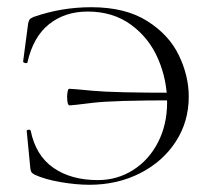

<svg xmlns="http://www.w3.org/2000/svg" viewBox="-20 -500 580 532"><path d="M76 -16Q69 -20 67 -23Q65 -26 64 -34L54 -137Q54 -140 59 -140.5Q64 -141 65 -138Q79 -69 128 -35Q177 -1 251 -1Q305 -1 349 -29Q393 -57 418 -106Q443 -155 443 -216Q443 -279 418 -337Q393 -395 343 -431.5Q293 -468 223 -468Q160 -468 116 -433Q72 -398 56 -327Q56 -325 52 -325Q49 -325 46.5 -326.5Q44 -328 44 -329L58 -435Q60 -443 62 -446Q64 -449 73 -453Q150 -480 233 -480Q327 -480 387.5 -442Q448 -404 475.5 -347Q503 -290 503 -232Q503 -163 467 -107.5Q431 -52 368 -20Q305 12 228 12Q191 12 147.5 4.5Q104 -3 76 -16ZM166 -232Q166 -240 167.5 -247Q169 -254 172 -254Q180 -254 237 -248.5Q294 -243 467 -243V-222Q292 -222 236 -215Q180 -208 173 -208Q166 -208 166 -232Z"/></svg>

Font: Cormorant SC Light
Style: Regular
Weight: 300
Designer: Christian Thalmann (Catharsis Fonts)
Foundry: Catharsis Fonts
Version: Version 4.000